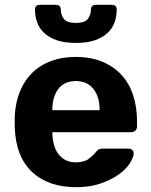

<svg xmlns="http://www.w3.org/2000/svg" viewBox="-20 -766 625 796"><path d="M294 -588Q248 -588 216 -599Q184 -610 163.5 -629Q143 -648 134 -673.5Q125 -699 125 -727Q125 -735 130 -740.5Q135 -746 144 -746H213Q222 -746 227 -740.5Q232 -735 232 -727Q232 -705 244.5 -688Q257 -671 294 -671Q332 -671 344.5 -688Q357 -705 357 -727Q357 -735 362 -740.5Q367 -746 376 -746H445Q454 -746 459 -740.5Q464 -735 464 -727Q464 -699 455 -673.5Q446 -648 425.5 -629Q405 -610 373 -599Q341 -588 294 -588ZM295 10Q180 10 112.5 -53.5Q45 -117 41 -240V-283Q44 -341 62.5 -386.5Q81 -432 113.5 -464Q146 -496 191.5 -513Q237 -530 294 -530Q357 -530 404.5 -510Q452 -490 484 -455Q516 -420 532 -371Q548 -322 548 -265V-242Q548 -231 541 -224.5Q534 -218 523 -218H197Q197 -195 202 -172.5Q207 -150 218.5 -132.5Q230 -115 248.5 -104Q267 -93 294 -93Q329 -93 348.5 -108Q368 -123 376 -134Q385 -145 390.5 -147.5Q396 -150 408 -150H512Q522 -150 528.5 -144Q535 -138 534 -128Q533 -112 517.5 -88Q502 -64 472 -42.5Q442 -21 398 -5.5Q354 10 295 10ZM197 -309H393V-311Q393 -365 367 -397.5Q341 -430 294 -430Q247 -430 222 -397.5Q197 -365 197 -311Z"/></svg>

Font: Fz Rubik SemBd
Style: Regular
Weight: 600
Designer: Hubert and Fischer
Foundry: Hubert and Fischer
Version: Vit hóa bi FontZin.com